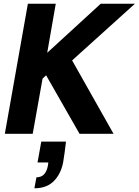

<svg xmlns="http://www.w3.org/2000/svg" viewBox="-20 -720 746 1033"><path d="M6 0 130 -700H280L234 -436L522 -700H706L368 -395L591 0H408L228 -315L209 -297L156 0ZM165 293 176 234Q202 234 217 218Q232 202 238 170L240 154H182L202 42H335Q332 71 328 98.5Q324 126 320 152Q308 216 269.5 254.5Q231 293 165 293Z"/></svg>

Font: DM Sans 36pt Black
Style: Italic
Weight: 900
Italic angle: -10°
Designer: Colophon Foundry, Jonny Pinhorn
Foundry: Colophon Foundry
Version: Version 4.004;gftools[0.9.30]